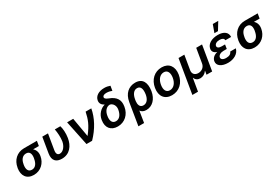

<svg xmlns="http://www.w3.org/2000/svg" viewBox="98 -2127 5343 3676"><g transform="rotate(-30 2769.0 -289.0)"><path d="M61.1 -269.9 58.2 -258.5C33.7 -105.8 105.1 9.9 265.6 9.9C421.2 9.9 528.8 -103 551.1 -238.6L552.6 -248.6C565 -321.7 540.5 -383.9 494.3 -422.9H621.4L638.8 -528.4H353.7C194.2 -528.4 85.2 -416.9 61.1 -269.9ZM191.1 -258.5 193.9 -269.9C207.4 -352.3 251.8 -422.9 336.3 -422.9C419 -422.9 437.5 -352.3 424 -269.9L421.2 -258.5C406.6 -169.4 364.3 -95.5 283 -95.5C196 -95.5 176.1 -169.4 191.1 -258.5Z M767.8 -545.5 711.3 -206C686.8 -56.5 760.3 9.9 885.7 9.9C1058.9 9.9 1153.1 -120 1179 -277C1195.7 -377.8 1187.1 -485.8 1166.5 -545.5H1044.4C1060.7 -464.5 1067.1 -361.9 1055 -277C1039.4 -181.1 975.1 -94.5 898.1 -94.5C856.9 -94.5 823.5 -121.8 837 -204.5L893.8 -545.5Z M1429.7 0H1554C1714.8 -165.1 1817.5 -356.9 1851.2 -545.5H1725.5C1693.2 -390.3 1653.1 -287.3 1529.1 -128.6H1523.4L1451.3 -545.5H1316.4Z M2033 -614.3C2023.1 -556.1 2050.8 -511.4 2107.2 -481.5V-478.7C2015.6 -456.7 1930.8 -366.8 1913.7 -258.5L1911.9 -246.8C1888.1 -96.6 1964.8 9.9 2121.4 9.9C2275.6 9.9 2391 -99.8 2415.8 -252.8L2417.6 -264.2C2439.6 -397.7 2383.2 -489.3 2236.2 -543.3C2170.8 -567.5 2157.3 -592 2160.9 -612.9C2165.8 -640.6 2195.3 -658.4 2249.6 -658.4C2295.8 -658.4 2342.3 -645.6 2368.6 -633.9L2386 -737.2C2343 -752.8 2305.8 -760.3 2258.5 -760.3C2133.9 -760.3 2047.9 -702.8 2033 -614.3ZM2045.5 -259.9 2046.9 -268.8C2060.4 -358.7 2114 -430.4 2194.2 -430.4C2262.8 -416.2 2300.4 -341.3 2286.9 -268.8L2285.2 -258.5C2267.8 -165.1 2218.8 -95.5 2138.8 -95.5C2058.2 -95.5 2030.2 -166.5 2045.5 -259.9Z M2540.5 -285.5 2460.6 203.1H2586.3L2626.8 -49.4C2652.3 -11.4 2691.4 9.9 2751.8 9.9C2887.4 9.9 2986.9 -96.6 3013.1 -252.8L3014.6 -262.8C3038.4 -427.2 2989 -552.6 2822.1 -552.6C2679.7 -552.6 2569.2 -460.9 2540.5 -285.5ZM2657.7 -239.3 2663.7 -276.6C2677.6 -362.6 2720.9 -443.2 2801.5 -443.2C2884.6 -443.2 2902 -362.6 2887.8 -262.8L2886.4 -252.8C2872.9 -172.6 2831.3 -95.5 2747.5 -95.5C2663 -95.5 2650.2 -173.7 2657.7 -239.3Z M3320 10.7C3478 10.7 3596.6 -100.1 3623.9 -267C3651.6 -438.2 3567.8 -552.6 3407 -552.6C3248.6 -552.6 3130 -441.4 3103 -273.8C3074.9 -103.7 3158.4 10.7 3320 10.7ZM3231.9 -267.8C3247.9 -369.3 3306.8 -450.6 3396.7 -450.6C3482.2 -450.6 3511 -372.5 3495.4 -274.5C3478.7 -172.6 3419.7 -92.3 3330.6 -92.3C3244.3 -92.3 3215.6 -169.4 3231.9 -267.8Z M3655.5 199.9H3780.2L3826.7 -78.8H3831C3846.9 -28.8 3892.4 0.4 3948.2 0.4C4005.3 0.4 4059.7 -28.8 4093 -78.8H4097.3L4083.5 0H4208.5L4299.4 -545.5H4170.5L4117.5 -229.4C4105.8 -155.9 4044.7 -105.1 3966.3 -105.1C3888.1 -105.1 3843.4 -155.9 3855.1 -229.4L3908 -545.5H3779.5Z M4681.1 -325.3H4607.6C4542.3 -325.3 4510.7 -349.4 4516.3 -386.4C4522.7 -424.4 4565 -453.8 4630 -453.8C4690 -453.8 4726.6 -432.2 4726.2 -391.3H4853C4861.9 -493.3 4778.8 -552.6 4652 -552.6C4515.3 -552.6 4409.8 -495 4392.8 -394.2C4384.9 -346.6 4405.9 -296.9 4480.5 -275.2C4392 -253.9 4351.6 -202.4 4342.3 -148.4C4326.3 -52.2 4421.5 9.9 4558.9 9.9C4685.7 9.9 4797.6 -50.4 4822.4 -158H4698.5C4681.5 -112.6 4643.5 -89.5 4572.1 -89.5C4501.1 -89.5 4464.1 -120 4469.8 -159.4C4478.3 -206 4532 -233.7 4593 -233.7H4666.2ZM4612.2 -613.3H4691.1L4793.7 -781.2H4673.3Z M4941.8 -269.9 4938.9 -258.5C4914.4 -105.8 4985.8 9.9 5146.3 9.9C5301.8 9.9 5409.4 -103 5431.8 -238.6L5433.2 -248.6C5445.7 -321.7 5421.2 -383.9 5375 -422.9H5502.1L5519.5 -528.4H5234.4C5074.9 -528.4 4965.9 -416.9 4941.8 -269.9ZM5071.7 -258.5 5074.6 -269.9C5088.1 -352.3 5132.5 -422.9 5217 -422.9C5299.7 -422.9 5318.2 -352.3 5304.7 -269.9L5301.8 -258.5C5287.3 -169.4 5245 -95.5 5163.7 -95.5C5076.7 -95.5 5056.8 -169.4 5071.7 -258.5Z"/></g></svg>

Font: Margiela Sans Semi Bold
Style: Italic
Weight: 600
Italic angle: -9.39999°
Designer: Stefan Endress, Andreas Faust
Version: Version 1.100;FEAKit 1.0